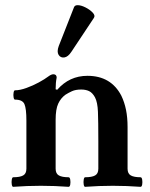

<svg xmlns="http://www.w3.org/2000/svg" viewBox="-20 -718 581 742"><path d="M31 4Q27 4 25.5 -5Q24 -14 25.5 -23.5Q27 -33 31 -33Q57 -33 69.5 -40Q82 -47 82 -66V-252Q82 -298 74.5 -315.5Q67 -333 38 -333Q34 -333 32.5 -342Q31 -351 32.5 -360Q34 -369 38 -369Q57 -369 82 -378Q107 -387 130 -399.5Q153 -412 166 -422Q178 -431 186 -431Q199 -431 199 -418Q195 -399 195 -373L201 -371Q248 -425 318 -425Q409 -425 449 -348Q461 -323 467 -293.5Q473 -264 473 -227V-66Q473 -47 485.5 -40Q498 -33 523 -33Q528 -33 529.5 -23.5Q531 -14 529.5 -5Q528 4 523 4Q496 2 469.5 1Q443 0 416 0Q389 0 362.5 1Q336 2 309 4Q305 4 303.5 -5Q302 -14 303.5 -23.5Q305 -33 309 -33Q335 -33 347.5 -40Q360 -47 360 -66V-173Q360 -249 358.5 -286Q357 -323 347 -342Q337 -360 324 -366Q311 -372 294 -372Q272 -372 258 -365.5Q244 -359 233 -352Q215 -339 205 -317.5Q195 -296 195 -255V-66Q195 -47 207.5 -40Q220 -33 245 -33Q250 -33 251.5 -23.5Q253 -14 251.5 -5Q250 4 245 4Q218 2 191.5 1Q165 0 138 0Q111 0 84.5 1Q58 2 31 4ZM256 -518Q243 -498 228.5 -496Q214 -494 206.5 -506Q199 -518 207 -540L266 -690Q269 -698 280 -698Q293 -698 310 -689.5Q327 -681 338 -669.5Q349 -658 343 -649Z"/></svg>

Font: Junicode
Style: Bold
Weight: 700
Designer: Peter S. Baker
Version: Version 2.100; ttfautohint (v1.8.4)